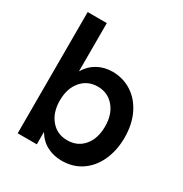

<svg xmlns="http://www.w3.org/2000/svg" viewBox="-165 -822 909 956"><g transform="rotate(30 289.5 -344.0)"><path d="M175 -71V0H65V-697H175V-420Q199 -460 237 -481Q275 -502 322 -502Q382 -502 431 -471Q480 -440 508.5 -382Q537 -324 537 -247Q537 -174 510.5 -115.5Q484 -57 435.5 -24Q387 9 322 9Q276 9 238 -10.5Q200 -30 175 -71ZM425 -247Q425 -316 389 -358.5Q353 -401 295 -401Q237 -401 201 -358.5Q165 -316 165 -247Q165 -178 201 -135.5Q237 -93 295 -93Q354 -93 389.5 -135Q425 -177 425 -247Z"/></g></svg>

Font: Hanken Grotesk SemiBold
Style: Regular
Weight: 600
Designer: Alfredo Marco Pradil
Foundry: Hanken Design Co.
Version: Version 3.014